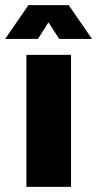

<svg xmlns="http://www.w3.org/2000/svg" viewBox="-53 -729 379 749"><path d="M50 0V-515H224V0ZM-33 -577 58 -709H215L306 -577H178L136 -642L95 -577Z"/></svg>

Font: MuseoModerno Thin ExtraBold
Style: Regular
Weight: 800
Version: Version 1.002